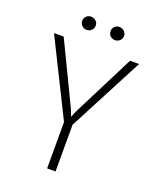

<svg xmlns="http://www.w3.org/2000/svg" viewBox="-155 -945 850 1038"><g transform="rotate(20 270.0 -426.5)"><path d="M149.4 -815.4Q149.4 -831.5 160.9 -842Q172.4 -852.5 187 -852.5Q203.1 -852.5 215.1 -841.8Q227.1 -831.1 227.1 -815.4Q227.1 -798.8 215.8 -787.8Q204.6 -776.9 188 -776.9Q172.4 -776.9 160.9 -787.6Q149.4 -798.3 149.4 -815.4ZM312.5 -815.4Q312.5 -831.5 323.7 -842Q335 -852.5 349.6 -852.5Q365.7 -852.5 377.9 -841.8Q390.1 -831.1 390.1 -815.4Q390.1 -798.8 378.7 -787.8Q367.2 -776.9 350.6 -776.9Q335.4 -776.9 324 -787.6Q312.5 -798.3 312.5 -815.4ZM244.1 -266.6 28.8 -700.2H84.5L252.9 -350.6Q255.9 -344.2 260.7 -331.8Q265.6 -319.3 270 -307.6H271.5Q275.9 -323.7 289.6 -350.6L466.3 -700.2H518.1L292.5 -268.6V0H244.1Z"/></g></svg>

Font: Selawik Light
Style: Regular
Weight: 300
Designer: Aaron Bell
Foundry: Microsoft Corporation
Version: Version 1.01